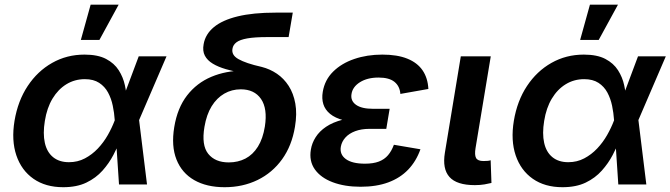

<svg xmlns="http://www.w3.org/2000/svg" viewBox="-20 -781 2839 813"><path d="M247.6 11.7Q172.9 11.7 121.8 -23.9Q70.8 -59.6 49.3 -123Q27.8 -186.5 41.5 -269.5Q55.7 -354 97.2 -416.7Q138.7 -479.5 200.7 -514.6Q262.7 -549.8 337.9 -549.8Q394 -549.8 429 -531.5Q463.9 -513.2 482.7 -483.6Q501.5 -454.1 508.8 -420.2Q516.1 -386.2 517.1 -355.5H557.6L568.8 -273.9L602.5 0H483.9L465.8 -272.9Q463.9 -302.7 457.5 -333.3Q451.2 -363.8 437.5 -389.2Q423.8 -414.6 399.9 -430.2Q376 -445.8 339.4 -445.8Q296.4 -445.8 261.2 -424.3Q226.1 -402.8 202.4 -363.5Q178.7 -324.2 169.9 -269Q161.1 -215.3 169.9 -176Q178.7 -136.7 204.8 -115.5Q231 -94.2 272 -94.2Q309.1 -94.2 339.6 -110.4Q370.1 -126.5 394.5 -152.3Q418.9 -178.2 436.5 -209.2Q454.1 -240.2 465.3 -270L567.4 -542.5H685.1L567.9 -270L530.3 -191.4H491.2Q478.5 -160.2 460.2 -125Q441.9 -89.8 414.1 -58.6Q386.2 -27.3 345.7 -7.8Q305.2 11.7 247.6 11.7ZM322.3 -611.8 363.8 -761.2H482.4L400.9 -611.8Z M931.2 11.7Q855 11.7 802.5 -18.3Q750 -48.3 727.3 -105.5Q704.6 -162.6 717.8 -242.7Q731 -323.7 772 -376.7Q813 -429.7 875 -455.8Q937 -481.9 1012.7 -481.9L1010.7 -470.7Q970.2 -478.5 937 -488Q903.8 -497.6 880.9 -511.5Q857.9 -525.4 847.4 -545.4Q836.9 -565.4 842.3 -594.2Q849.6 -636.2 885.5 -666Q921.4 -695.8 986.6 -711.7Q1051.8 -727.5 1146.5 -727.5H1219.7L1202.1 -624H1111.8Q1058.6 -624 1027.1 -618.4Q995.6 -612.8 981.2 -601.8Q966.8 -590.8 964.4 -574.7Q961.9 -561.5 968 -550.5Q974.1 -539.6 989.5 -530.8Q1004.9 -522 1029.3 -513.7Q1053.7 -505.4 1088.4 -497.6Q1123 -488.8 1152.6 -468.8Q1182.1 -448.7 1202.4 -417.2Q1222.7 -385.7 1230.5 -342.5Q1238.3 -299.3 1229 -244.1Q1215.8 -164.1 1174.6 -106.7Q1133.3 -49.3 1070.6 -18.8Q1007.8 11.7 931.2 11.7ZM948.7 -93.3Q987.8 -93.3 1019.3 -109.6Q1050.8 -126 1072 -159.9Q1093.3 -193.8 1101.6 -245.6Q1113.3 -321.3 1085.2 -362.1Q1057.1 -402.8 999.5 -402.8Q961.4 -402.8 929.7 -384.5Q897.9 -366.2 876.2 -331.1Q854.5 -295.9 845.7 -243.7Q832.5 -166 861.8 -129.6Q891.1 -93.3 948.7 -93.3Z M1506.8 9.8Q1439.5 9.8 1388.9 -9.3Q1338.4 -28.3 1313.2 -63.7Q1288.1 -99.1 1296.4 -147.9Q1300.8 -175.3 1316.7 -200.2Q1332.5 -225.1 1360.6 -244.1Q1388.7 -263.2 1431.2 -274.2Q1473.6 -285.2 1531.2 -285.2H1624L1615.7 -235.4H1544.9Q1510.3 -235.4 1484.1 -225.6Q1458 -215.8 1442.6 -198.7Q1427.2 -181.6 1423.3 -160.2Q1417.5 -127.4 1444.1 -107.7Q1470.7 -87.9 1525.4 -87.9Q1560.5 -87.9 1584.2 -96.9Q1607.9 -106 1623 -123.8Q1638.2 -141.6 1647.9 -168L1760.3 -148.9Q1742.2 -98.1 1708.3 -62.7Q1674.3 -27.3 1624.3 -8.8Q1574.2 9.8 1506.8 9.8ZM1528.3 -261.7Q1473.1 -261.7 1436 -271.5Q1398.9 -281.2 1377.7 -298.8Q1356.4 -316.4 1349.1 -340.1Q1341.8 -363.8 1346.7 -392.1Q1355 -442.4 1390.4 -477.5Q1425.8 -512.7 1480 -531.2Q1534.2 -549.8 1599.1 -549.8Q1662.1 -549.8 1704.6 -532.7Q1747.1 -515.6 1769.3 -483.2Q1791.5 -450.7 1793.9 -404.3L1675.3 -383.3Q1672.9 -416 1650.4 -434.3Q1627.9 -452.6 1583 -452.6Q1535.6 -452.6 1504.2 -432.9Q1472.7 -413.1 1468.3 -382.3Q1463.9 -354 1487.5 -337.2Q1511.2 -320.3 1559.1 -320.3H1629.9L1620.1 -261.7Z M1990.7 2.9Q1914.1 2.9 1883.3 -31.5Q1852.5 -65.9 1863.8 -134.3L1931.2 -542.5H2058.1L1993.7 -154.3Q1988.8 -125 1995.8 -112.1Q2002.9 -99.1 2027.3 -99.1Q2039.1 -99.1 2045.9 -99.9Q2052.7 -100.6 2057.6 -102.5L2061 -6.3Q2049.8 -3.4 2031.5 -0.2Q2013.2 2.9 1990.7 2.9Z M2361.8 11.7Q2287.1 11.7 2236.1 -23.9Q2185.1 -59.6 2163.6 -123Q2142.1 -186.5 2155.8 -269.5Q2169.9 -354 2211.4 -416.7Q2252.9 -479.5 2314.9 -514.6Q2377 -549.8 2452.1 -549.8Q2508.3 -549.8 2543.2 -531.5Q2578.1 -513.2 2596.9 -483.6Q2615.7 -454.1 2623 -420.2Q2630.4 -386.2 2631.3 -355.5H2671.9L2683.1 -273.9L2716.8 0H2598.1L2580.1 -272.9Q2578.1 -302.7 2571.8 -333.3Q2565.4 -363.8 2551.8 -389.2Q2538.1 -414.6 2514.2 -430.2Q2490.2 -445.8 2453.6 -445.8Q2410.6 -445.8 2375.5 -424.3Q2340.3 -402.8 2316.7 -363.5Q2293 -324.2 2284.2 -269Q2275.4 -215.3 2284.2 -176Q2293 -136.7 2319.1 -115.5Q2345.2 -94.2 2386.2 -94.2Q2423.3 -94.2 2453.9 -110.4Q2484.4 -126.5 2508.8 -152.3Q2533.2 -178.2 2550.8 -209.2Q2568.4 -240.2 2579.6 -270L2681.6 -542.5H2799.3L2682.1 -270L2644.5 -191.4H2605.5Q2592.8 -160.2 2574.5 -125Q2556.2 -89.8 2528.3 -58.6Q2500.5 -27.3 2460 -7.8Q2419.4 11.7 2361.8 11.7ZM2436.5 -611.8 2478 -761.2H2596.7L2515.1 -611.8Z"/></svg>

Font: Inter 16pt SemiBold
Style: Italic
Weight: 600
Italic angle: -9.3988°
Version: Version 4.001;git-66647c0bb